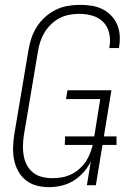

<svg xmlns="http://www.w3.org/2000/svg" viewBox="-20 -763 540 791"><path d="M182 8Q155 8 130.5 1.5Q106 -5 86.5 -20.5Q67 -36 55 -58Q43 -80 38 -105Q33 -130 34 -157Q35 -184 39 -210L97 -555Q101 -580 109 -604.5Q117 -629 131 -651.5Q145 -674 165.5 -692.5Q186 -711 209.5 -722.5Q233 -734 258.5 -738.5Q284 -743 309 -743Q333 -743 356.5 -739.5Q380 -736 400.5 -726Q421 -716 437 -700Q453 -684 462 -663.5Q471 -643 473 -619.5Q475 -596 471 -572L470 -565H430L431 -570Q436 -599 430 -626Q424 -653 405.5 -672Q387 -691 360.5 -698.5Q334 -706 306 -706Q286 -706 265 -702Q244 -698 225 -688Q206 -678 190 -662.5Q174 -647 163 -628.5Q152 -610 145.5 -590Q139 -570 136 -549L78 -204Q75 -183 74.5 -161.5Q74 -140 78 -119.5Q82 -99 91.5 -81.5Q101 -64 117 -51.5Q133 -39 153.5 -34Q174 -29 196 -29Q216 -29 236 -32.5Q256 -36 275 -45.5Q294 -55 310 -70Q326 -85 337 -103Q348 -121 354.5 -140.5Q361 -160 365 -180L393 -355H252L258 -391H439L375 0H338L354 -97Q342 -73 323.5 -52.5Q305 -32 282 -18Q259 -4 233 2Q207 8 182 8ZM460 -166H247L248 -201H460Z"/></svg>

Font: Iosevka Term Curly XLt Obl
Style: Regular
Weight: 200
Italic angle: -9°
Designer: Belleve Invis
Foundry: Belleve Invis
Version: Version 32.3.0